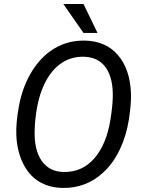

<svg xmlns="http://www.w3.org/2000/svg" viewBox="-20 -922 712 952"><path d="M289.6 9.8Q221.7 8.3 171.6 -22.9Q121.6 -54.2 92.8 -115Q64 -175.8 61 -251.5Q58.1 -310.5 74.2 -397.5Q90.3 -484.4 129.9 -554.2Q169.4 -624 226.1 -666Q302.7 -722.7 400.9 -720.7Q504.9 -718.8 564.9 -648.7Q625 -578.6 629.4 -459Q631.3 -407.7 618.9 -328.6Q606.4 -249.5 574.5 -181.6Q542.5 -113.8 493.2 -67.9Q407.2 12.2 289.6 9.8ZM539.1 -436.5Q542 -532.7 505.4 -585.7Q468.8 -638.7 396.5 -640.6Q331.1 -642.6 279.5 -605.5Q228 -568.4 195.1 -494.4Q162.1 -420.4 153.3 -307.1L151.9 -275.4Q148.9 -179.7 186 -125.5Q223.1 -71.3 293.9 -69.3Q386.2 -66.9 447 -136Q507.8 -205.1 527.8 -330.1Q537.6 -391.6 539.1 -436.5ZM463.4 -758.8H394L293.9 -902.3H394Z"/></svg>

Font: TypoPRO Roboto
Style: Italic
Weight: 400
Italic angle: -12°
Designer: Google
Version: Version 2.136; 2016